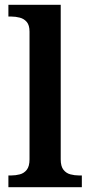

<svg xmlns="http://www.w3.org/2000/svg" viewBox="-20 -780 376 800"><path d="M15 0V-49H28Q45 -49 62.5 -53.5Q80 -58 91.5 -72.5Q103 -87 103 -116V-648Q103 -675 91.5 -688.5Q80 -702 62.5 -706.5Q45 -711 28 -711H15V-760H233V-116Q233 -87 244.5 -72.5Q256 -58 273.5 -53.5Q291 -49 308 -49H321V0Z"/></svg>

Font: Noto Serif Thai SemiBold
Style: Regular
Weight: 600
Designer: Monotype Design Team
Foundry: Monotype Imaging Inc.
Version: Version 2.001; ttfautohint (v1.8.4.7-5d5b)